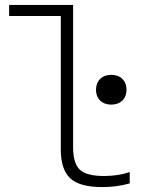

<svg xmlns="http://www.w3.org/2000/svg" viewBox="-20 -750 640 780"><path d="M395 10Q304 10 265.5 -25.5Q227 -61 227 -143V-685H17V-730H277V-152Q277 -86 304.5 -60.5Q332 -35 402 -35Q460 -35 507 -51V-5Q479 3 451.5 6.5Q424 10 395 10ZM432 -325Q404 -325 387 -341.5Q370 -358 370 -385Q370 -413 387 -429.5Q404 -446 432 -446Q460 -446 477 -429.5Q494 -413 494 -385Q494 -358 477 -341.5Q460 -325 432 -325Z"/></svg>

Font: M PLUS Code Latin 60 Light
Style: Regular
Weight: 300
Width: 7
Monospace: yes
Designer: Coji Morishita
Foundry: UNDERFOREST DESIGN
Version: Version 1.005; ttfautohint (v1.8.3)